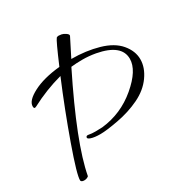

<svg xmlns="http://www.w3.org/2000/svg" viewBox="-144 -713 816 846"><g transform="rotate(-30 263.5 -290.5)"><path d="M151 -148Q154 -153 165.5 -150.5Q177 -148 197 -148Q217 -148 232 -149Q332 -160 410 -226Q488 -292 488 -350Q488 -423 371 -445Q337 -451 305.5 -451Q274 -451 247 -448Q97 -146 69 6Q60 14 46.5 14Q33 14 30 6Q28 -21 77.5 -160Q127 -299 185 -437Q103 -415 25 -374Q12 -367 12 -382Q12 -411 65 -438.5Q118 -466 201 -474Q247 -582 256 -592Q261 -595 266.5 -595Q272 -595 280.5 -593.5Q289 -592 301 -584Q313 -576 310 -569L264 -478Q338 -478 401 -460Q464 -442 495.5 -404.5Q527 -367 527 -325Q527 -283 497.5 -241.5Q468 -200 416 -175Q364 -150 302.5 -138.5Q241 -127 210.5 -127Q180 -127 162.5 -133Q145 -139 151 -148Z"/></g></svg>

Font: Allura
Style: Regular
Weight: 400
Designer: Robert E. Leuschke
Foundry: Robert E. Leuschke
Version: Version 1.004